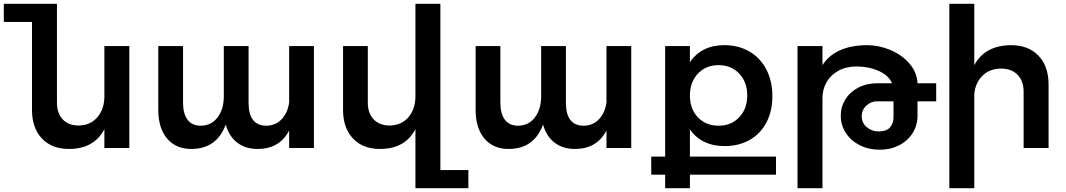

<svg xmlns="http://www.w3.org/2000/svg" viewBox="-85 -777 5595 1008"><path d="M594 -535V0H463V-99Q409 5 277 5Q187 5 135 -50Q83 -105 83 -200V-662H-65V-757H214V-238Q214 -182 244.5 -150Q275 -118 328 -118Q390 -119 426.5 -162Q463 -205 463 -271V-535Z M1563 -535V0H1433V-92Q1383 5 1267 5Q1203 5 1160 -28.5Q1117 -62 1100 -123Q1053 5 919 5Q838 5 792 -50Q746 -105 746 -200V-535H876V-238Q876 -180 899.5 -148.5Q923 -117 970 -117Q1025 -118 1057.5 -161Q1090 -204 1090 -271V-535H1220V-238Q1220 -117 1314 -117Q1363 -118 1394.5 -152Q1426 -186 1433 -240V-535Z M2374 116V211H2096V-99Q2042 5 1910 5Q1820 5 1768 -50Q1716 -105 1716 -200V-535H1846V-238Q1846 -182 1877 -150Q1908 -118 1961 -118Q2023 -119 2059.5 -162Q2096 -205 2096 -271V-757H2227V116Z M3229 -535V0H3099V-92Q3049 5 2933 5Q2869 5 2826 -28.5Q2783 -62 2766 -123Q2719 5 2585 5Q2504 5 2458 -50Q2412 -105 2412 -200V-535H2542V-238Q2542 -180 2565.5 -148.5Q2589 -117 2636 -117Q2691 -118 2723.5 -161Q2756 -204 2756 -271V-535H2886V-238Q2886 -117 2980 -117Q3029 -118 3060.5 -152Q3092 -186 3099 -240V-535Z M3989 140H3537V211H3407V140H3334V45H3407V-535H3537V-450Q3566 -494 3611.5 -517Q3657 -540 3717 -540Q3792 -540 3849.5 -506.5Q3907 -473 3938.5 -412Q3970 -351 3970 -272Q3970 -194 3939 -134.5Q3908 -75 3851 -42.5Q3794 -10 3719 -10Q3659 -10 3612.5 -32.5Q3566 -55 3537 -98V45H3989ZM3537 -276Q3537 -205 3579 -161Q3621 -117 3688 -117Q3754 -117 3796 -161.5Q3838 -206 3838 -276Q3838 -346 3796 -390.5Q3754 -435 3688 -435Q3621 -435 3579 -390.5Q3537 -346 3537 -276Z M4830 -245H4732V-170Q4732 -118 4705.5 -77Q4679 -36 4634 -13.5Q4589 9 4535 9Q4475 9 4428 -15Q4381 -39 4355 -80Q4329 -121 4329 -169Q4329 -216 4353 -255Q4377 -294 4421 -317Q4465 -340 4522 -340H4598Q4581 -381 4528.5 -404.5Q4476 -428 4411 -428Q4357 -428 4316.5 -405.5Q4276 -383 4254.5 -345.5Q4233 -308 4233 -263V211H4102V-535H4233V-435Q4299 -538 4466 -540Q4528 -540 4588.5 -515Q4649 -490 4689 -444Q4729 -398 4732 -340H4830ZM4517 -245Q4488 -245 4463.5 -222.5Q4439 -200 4439 -167Q4439 -132 4465.5 -109.5Q4492 -87 4527 -87Q4571 -87 4589 -110Q4607 -133 4606 -166V-245Z M5420 -334V0H5289V-296Q5289 -352 5257 -384.5Q5225 -417 5170 -417Q5110 -416 5073 -379.5Q5036 -343 5030 -284V211H4899V-757H5030V-435Q5085 -538 5222 -540Q5314 -540 5367 -484.5Q5420 -429 5420 -334Z"/></svg>

Font: Montserrat arm2 Medium
Style: Regular
Weight: 500
Designer: Julieta Ulanovsky
Foundry: Julieta Ulanovsky
Version: Version 6.000